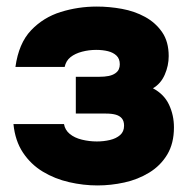

<svg xmlns="http://www.w3.org/2000/svg" viewBox="-20 -557 577 585"><path d="M277 8Q234 8 190.5 -2Q147 -12 110.5 -34Q74 -56 50 -92Q26 -128 21 -179H175Q178 -161 192.5 -149Q207 -137 229.5 -131.5Q252 -126 275 -126Q296 -126 315 -130.5Q334 -135 346 -145.5Q358 -156 358 -174Q358 -188 351.5 -196Q345 -204 333 -207.5Q321 -211 302 -211H211V-323H281Q299 -323 311 -325.5Q323 -328 331 -333.5Q339 -339 342 -346Q345 -353 345 -361Q345 -378 335 -387.5Q325 -397 309 -401Q293 -405 273 -405Q251 -405 230 -399.5Q209 -394 195 -383Q181 -372 177 -353H27Q37 -425 74.5 -464.5Q112 -504 165 -520.5Q218 -537 275 -537Q313 -537 351.5 -530Q390 -523 422 -505.5Q454 -488 474 -459Q494 -430 494 -386Q494 -357 482 -329.5Q470 -302 446 -288Q480 -270 495 -238Q510 -206 510 -169Q510 -120 489.5 -86Q469 -52 434.5 -31Q400 -10 359 -1Q318 8 277 8Z"/></svg>

Font: Onest ExtraBold
Style: Regular
Weight: 800
Designer: Dmitri Voloshin, Andrey Kudryavtsev
Foundry: Dmitri Voloshin, Andrey Kudryavtsev
Version: Version 1.000;gftools[0.9.33]